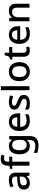

<svg xmlns="http://www.w3.org/2000/svg" viewBox="2014 -2818 1045 5112"><g transform="rotate(-90 2536.0 -262.5)"><path d="M292 -548.8C219.7 -548.8 151.9 -528.8 101.1 -502L134.8 -424.8C181.6 -447.8 232.4 -465.8 287.1 -465.8C352.1 -465.8 390.1 -436.5 390.1 -357.9V-328.1L297.9 -325.2C126 -319.3 44.9 -262.2 44.9 -152.8C44.9 -96.7 61 -55.7 93.3 -29.8C125 -3.4 165.5 9.8 213.9 9.8C259.3 9.8 294.9 2.9 320.8 -10.7C346.2 -23.9 370.6 -45.4 394 -75.2H397.9L418.9 0H494.1V-365.2C494.1 -491.7 426.8 -548.8 292 -548.8ZM389.2 -258.8V-211.9C389.2 -165.5 375.5 -130.4 347.7 -106.9C319.8 -83.5 285.6 -71.8 244.1 -71.8C190.9 -71.8 153.8 -95.7 153.8 -151.9C153.8 -184.1 165.5 -209 189.5 -226.6C213.4 -244.1 255.9 -254.4 316.9 -256.8Z M920.4 -539.1H787.1V-574.2C787.1 -644 813.5 -679.2 866.2 -679.2C897 -679.2 924.3 -671.4 947.3 -665L974.1 -746.1C947.3 -755.4 907.7 -765.1 861.3 -765.1C804.7 -765.1 760.7 -750.5 729 -721.7C697.3 -692.9 681.2 -644 681.2 -575.2V-541L590.3 -507.8V-458H681.2V0H787.1V-458H920.4Z M1200.2 -548.8C1132.3 -548.8 1079.1 -523.9 1040.5 -473.6C1002 -423.3 982.9 -354.5 982.9 -268.1C982.9 -180.7 1002 -112.8 1040.5 -64C1079.1 -14.6 1132.3 9.8 1200.2 9.8C1270.5 9.8 1325.7 -14.6 1362.3 -70.8H1366.2C1365.7 -63.5 1364.7 -53.2 1364.3 -39.1C1363.8 -24.9 1363.3 -13.7 1363.3 -4.9V13.2C1363.3 103.5 1313 155.8 1225.1 155.8C1147 155.8 1079.1 141.6 1022 113.8V207C1076.7 230 1140.6 240.2 1219.2 240.2C1387.2 240.2 1468.3 160.6 1468.3 6.8V-539.1H1382.3L1370.1 -467.8H1365.2C1326.7 -522 1271.5 -548.8 1200.2 -548.8ZM1222.2 -460.9C1272.5 -460.9 1309.1 -445.8 1332.5 -416C1355.5 -386.2 1367.2 -336.9 1367.2 -268.1V-248C1367.2 -125 1323.2 -75.2 1224.1 -75.2C1137.7 -75.2 1092.3 -141.6 1092.3 -267.1C1092.3 -392.1 1138.2 -460.9 1222.2 -460.9Z M1846.2 -548.8C1701.2 -548.8 1603 -445.8 1603 -265.1C1603 -83.5 1711.4 9.8 1868.2 9.8C1906.2 9.8 1939 6.8 1966.3 1C1993.7 -4.9 2021 -13.7 2048.3 -25.9V-113.8C2019.5 -101.6 1991.7 -92.3 1964.8 -85.9C1938 -79.6 1906.7 -76.2 1872.1 -76.2C1772.5 -76.2 1714.8 -136.2 1712.4 -247.1H2074.2V-305.2C2074.2 -380.4 2053.7 -439.9 2013.2 -483.4C1972.7 -526.9 1917 -548.8 1846.2 -548.8ZM1846.2 -466.8C1887.7 -466.8 1918 -453.6 1938 -427.7C1957.5 -401.4 1967.8 -367.2 1968.3 -325.2H1714.4C1722.2 -415.5 1770 -466.8 1846.2 -466.8Z M2564 -151.9C2564 -242.7 2506.3 -275.9 2406.2 -314C2305.7 -354 2274.9 -370.1 2274.9 -409.2C2274.9 -444.8 2309.1 -465.8 2373 -465.8C2423.8 -465.8 2473.1 -449.7 2520 -430.2L2555.2 -511.2C2500.5 -534.7 2443.8 -548.8 2377.9 -548.8C2315.9 -548.8 2266.1 -536.6 2228.5 -511.7C2190.9 -486.8 2171.9 -450.7 2171.9 -403.8C2171.9 -374 2178.2 -349.6 2190.9 -330.6C2216.3 -292.5 2264.2 -268.1 2333 -240.2C2368.7 -227.1 2395.5 -214.8 2413.6 -204.6C2450.2 -183.6 2460.9 -166 2460.9 -142.1C2460.9 -99.1 2428.2 -71.8 2348.1 -71.8C2318.4 -71.8 2287.6 -76.2 2255.9 -85.4C2224.1 -94.7 2196.3 -105 2172.9 -116.2V-22.9C2218.3 -1.5 2269 9.8 2345.2 9.8C2482.4 9.8 2564 -46.9 2564 -151.9Z M2795.9 -759.8H2689.9V0H2795.9Z M3437 -270C3437 -449.2 3331.5 -548.8 3185.1 -548.8C3106.4 -548.8 3044.4 -524.9 2999 -476.6C2953.6 -428.2 2930.7 -359.4 2930.7 -270C2930.7 -92.3 3037.1 9.8 3182.1 9.8C3259.8 9.8 3321.8 -14.6 3368.2 -63.5C3414.1 -111.8 3437 -180.7 3437 -270ZM3040 -270C3040 -392.6 3083 -460.9 3183.1 -460.9C3282.7 -460.9 3328.1 -392.6 3328.1 -270C3328.1 -148.9 3283.7 -77.1 3184.1 -77.1C3084 -77.1 3040 -148.9 3040 -270Z M3764.6 -76.2C3718.3 -76.2 3687 -103.5 3687 -162.1V-458H3840.8V-539.1H3687V-660.2H3621.6L3585 -545.9L3505.9 -505.9V-458H3580.6V-160.2C3580.6 -116.2 3587.9 -82 3602.5 -57.1C3631.3 -7.8 3683.1 9.8 3741.7 9.8C3780.8 9.8 3821.8 1.5 3845.7 -8.8V-88.9C3824.2 -81.1 3792.5 -76.2 3764.6 -76.2Z M4165.5 -548.8C4020.5 -548.8 3922.4 -445.8 3922.4 -265.1C3922.4 -83.5 4030.8 9.8 4187.5 9.8C4225.6 9.8 4258.3 6.8 4285.6 1C4313 -4.9 4340.3 -13.7 4367.7 -25.9V-113.8C4338.9 -101.6 4311 -92.3 4284.2 -85.9C4257.3 -79.6 4226.1 -76.2 4191.4 -76.2C4091.8 -76.2 4034.2 -136.2 4031.7 -247.1H4393.6V-305.2C4393.6 -380.4 4373 -439.9 4332.5 -483.4C4292 -526.9 4236.3 -548.8 4165.5 -548.8ZM4165.5 -466.8C4207 -466.8 4237.3 -453.6 4257.3 -427.7C4276.9 -401.4 4287.1 -367.2 4287.6 -325.2H4033.7C4041.5 -415.5 4089.4 -466.8 4165.5 -466.8Z M4798.3 -548.8C4764.6 -548.8 4732.4 -542 4702.1 -528.8C4671.4 -515.6 4647.5 -494.6 4630.4 -466.8H4624.5L4609.4 -539.1H4525.4V0H4631.3V-272C4631.3 -333 4641.6 -380.4 4662.6 -413.1C4683.1 -445.8 4721.2 -461.9 4776.4 -461.9C4850.1 -461.9 4887.2 -419.9 4887.2 -335.9V0H4992.2V-351.1C4992.2 -489.7 4923.8 -548.8 4798.3 -548.8Z"/></g></svg>

Font: Noto Reveo Sans
Style: Regular
Weight: 500
Designer: Monotype Design Team
Foundry: Monotype Imaging Inc.
Version: Version 2.007